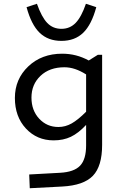

<svg xmlns="http://www.w3.org/2000/svg" viewBox="-20 -760 654 1019"><path d="M265 -15Q176 -15 117.5 -78Q59 -141 59 -240Q59 -340 130 -407.5Q201 -475 310 -475Q348 -475 383 -466Q418 -457 451 -439L499 -469H522V9Q522 122 473 173Q424 224 310 230L138 239L135 166L299 157Q373 153 405 119.5Q437 86 437 12V-97Q396 -53 356 -34Q316 -15 265 -15ZM322 -403Q243 -403 195 -357.5Q147 -312 147 -242Q147 -174 188 -130Q229 -86 290 -86Q327 -86 360.5 -105Q394 -124 437 -167V-365Q407 -384 378.5 -393.5Q350 -403 322 -403ZM306 -607Q351 -607 381.5 -638.5Q412 -670 436 -740L491 -722Q466 -629 421.5 -586Q377 -543 306 -543Q235 -543 190.5 -586Q146 -629 121 -722L176 -740Q201 -669 231 -638Q261 -607 306 -607Z"/></svg>

Font: Intel One Mono
Style: Regular
Weight: 400
Monospace: yes
Designer: Fred Shallcrass
Foundry: Frere-Jones Type LLC
Version: Version 1.400;hotconv 1.1.0;makeotfexe 2.6.0;FJTRelease1.4